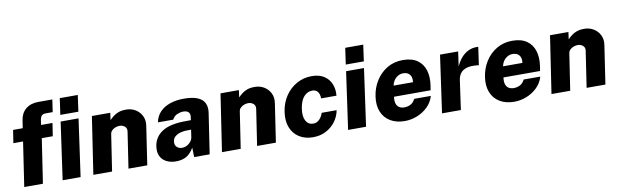

<svg xmlns="http://www.w3.org/2000/svg" viewBox="-46 -1210 5493 1706"><g transform="rotate(-10 2700.5 -356.5)"><path d="M67.5 0 127.5 -400.5H40L58 -517H145L156 -588.5Q165.5 -652 209.5 -687.5Q253.5 -723 321.5 -723H448.5L432 -611.5H370Q344 -611.5 332.5 -599.2Q321 -587 316 -557L310.5 -517H413.5L395.5 -400.5H296.5L236 0ZM414 0 487 -517H648.5L576 0ZM494.5 -575.5 515.5 -723H678L657.5 -575.5Z M691 0 769 -517H935L926 -452.5Q944 -470.5 963.8 -485.8Q983.5 -501 1010.8 -510.8Q1038 -520.5 1078 -520.5Q1123.5 -520.5 1160.8 -498.5Q1198 -476.5 1217.8 -437.2Q1237.5 -398 1229.5 -347L1177.5 0H1008L1057 -325Q1062 -355 1042.5 -371.8Q1023 -388.5 996 -388.5Q977.5 -388.5 958.5 -381.5Q939.5 -374.5 926 -361.2Q912.5 -348 910 -329L860 0Z M1436 10Q1387.5 10 1350.8 -8.8Q1314 -27.5 1296.2 -63.5Q1278.5 -99.5 1286 -151.5Q1298.5 -236 1369.8 -281.5Q1441 -327 1577.5 -327.5L1628.5 -328L1632.5 -354.5Q1637 -385.5 1621.2 -400.5Q1605.5 -415.5 1572.5 -415Q1547 -414.5 1519 -402.5Q1491 -390.5 1475 -359.5H1337Q1348.5 -417 1385.5 -454Q1422.5 -491 1477.5 -509Q1532.5 -527 1597 -527Q1680 -527 1725.8 -506.5Q1771.5 -486 1787.2 -449.5Q1803 -413 1795.5 -365L1740.5 0H1600.5L1598.5 -85Q1565.5 -30.5 1526.8 -10.2Q1488 10 1436 10ZM1510.5 -99.5Q1527 -99.5 1542.8 -105.5Q1558.5 -111.5 1571.8 -122.2Q1585 -133 1593.8 -146Q1602.5 -159 1605.5 -174L1616 -244.5L1575.5 -244Q1550.5 -244 1522.5 -237Q1494.5 -230 1473.5 -213.8Q1452.5 -197.5 1448 -169Q1443.5 -136.5 1462 -118Q1480.5 -99.5 1510.5 -99.5Z M1851.5 0 1929.5 -517H2095.5L2086.5 -452.5Q2104.5 -470.5 2124.2 -485.8Q2144 -501 2171.2 -510.8Q2198.5 -520.5 2238.5 -520.5Q2284 -520.5 2321.2 -498.5Q2358.5 -476.5 2378.2 -437.2Q2398 -398 2390 -347L2338 0H2168.5L2217.5 -325Q2222.5 -355 2203 -371.8Q2183.5 -388.5 2156.5 -388.5Q2138 -388.5 2119 -381.5Q2100 -374.5 2086.5 -361.2Q2073 -348 2070.5 -329L2020.5 0Z M2672.5 10Q2601 10 2549 -22.8Q2497 -55.5 2473.2 -115.5Q2449.5 -175.5 2461.5 -256Q2473.5 -336.5 2514.5 -397.2Q2555.5 -458 2617.5 -492.5Q2679.5 -527 2753 -527Q2821 -527 2864.8 -498.2Q2908.5 -469.5 2927.5 -421.8Q2946.5 -374 2940.5 -317.5H2802Q2802.5 -335 2797 -354Q2791.5 -373 2776.8 -386.2Q2762 -399.5 2735 -399.5Q2692 -399.5 2660.2 -364.2Q2628.5 -329 2617.5 -258Q2607 -188 2628.8 -148.5Q2650.5 -109 2695 -109Q2721.5 -109 2740.2 -123.5Q2759 -138 2770 -157Q2781 -176 2784.5 -190.5H2919.5Q2910 -136 2876.5 -90.5Q2843 -45 2791 -17.5Q2739 10 2672.5 10Z M2989.5 0 3062.5 -517H3224L3151.5 0ZM3070 -575.5 3091 -723H3253.5L3233 -575.5Z M3502 10Q3424.5 10 3370.8 -22.5Q3317 -55 3293.2 -114Q3269.5 -173 3281.5 -252.5Q3292.5 -328 3331.8 -390.2Q3371 -452.5 3433.2 -489.8Q3495.5 -527 3575 -527Q3656 -527 3705 -492.8Q3754 -458.5 3772.5 -398.8Q3791 -339 3779.5 -262L3772.5 -219.5H3442.5Q3437 -184 3444.2 -159.8Q3451.5 -135.5 3470.2 -123Q3489 -110.5 3516.5 -110.5Q3547.5 -110.5 3573.5 -123.8Q3599.5 -137 3616 -170H3766Q3749.5 -113.5 3708 -73.2Q3666.5 -33 3612 -11.5Q3557.5 10 3502 10ZM3456 -317.5H3631Q3635 -343 3628.5 -364.2Q3622 -385.5 3604.2 -398Q3586.5 -410.5 3557 -410.5Q3531.5 -410.5 3509.8 -397.2Q3488 -384 3474 -362.8Q3460 -341.5 3456 -317.5Z M3837 0 3910 -517H4073.5L4055 -384.5Q4072.5 -425 4099.2 -457.2Q4126 -489.5 4162 -508.2Q4198 -527 4242 -527Q4247.5 -527 4251.2 -526.8Q4255 -526.5 4256.5 -525.5L4233.5 -364Q4231 -365 4227.5 -365.5Q4224 -366 4220.5 -366Q4156.5 -372.5 4119.8 -359.8Q4083 -347 4066 -321.8Q4049 -296.5 4044.5 -265.5L4007 0Z M4489.5 10Q4412 10 4358.2 -22.5Q4304.5 -55 4280.8 -114Q4257 -173 4269 -252.5Q4280 -328 4319.2 -390.2Q4358.5 -452.5 4420.8 -489.8Q4483 -527 4562.5 -527Q4643.5 -527 4692.5 -492.8Q4741.5 -458.5 4760 -398.8Q4778.5 -339 4767 -262L4760 -219.5H4430Q4424.5 -184 4431.8 -159.8Q4439 -135.5 4457.8 -123Q4476.5 -110.5 4504 -110.5Q4535 -110.5 4561 -123.8Q4587 -137 4603.5 -170H4753.5Q4737 -113.5 4695.5 -73.2Q4654 -33 4599.5 -11.5Q4545 10 4489.5 10ZM4443.5 -317.5H4618.5Q4622.5 -343 4616 -364.2Q4609.5 -385.5 4591.8 -398Q4574 -410.5 4544.5 -410.5Q4519 -410.5 4497.2 -397.2Q4475.5 -384 4461.5 -362.8Q4447.5 -341.5 4443.5 -317.5Z M4824.5 0 4902.5 -517H5068.5L5059.5 -452.5Q5077.5 -470.5 5097.2 -485.8Q5117 -501 5144.2 -510.8Q5171.5 -520.5 5211.5 -520.5Q5257 -520.5 5294.2 -498.5Q5331.5 -476.5 5351.2 -437.2Q5371 -398 5363 -347L5311 0H5141.5L5190.5 -325Q5195.5 -355 5176 -371.8Q5156.5 -388.5 5129.5 -388.5Q5111 -388.5 5092 -381.5Q5073 -374.5 5059.5 -361.2Q5046 -348 5043.5 -329L4993.5 0Z"/></g></svg>

Font: Public Sans Thin ExtraBold
Style: Italic
Weight: 800
Italic angle: -8°
Version: Version 2.001